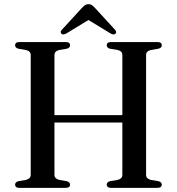

<svg xmlns="http://www.w3.org/2000/svg" viewBox="-20 -902 849 922"><path d="M177.5 -349H608V-313.5H177.5ZM241.5 -62.5Q241.5 -52.5 247.5 -46.8Q253.5 -41 265 -38L300.5 -32Q316.5 -27.5 316.5 -15Q316.5 -8.5 311.8 -4.2Q307 0 296 0H72.5Q62 0 57.2 -4.2Q52.5 -8.5 52.5 -15Q52.5 -27.5 68.5 -32L104 -38Q115.5 -41 121.5 -46.8Q127.5 -52.5 127.5 -62.5V-637.5Q127.5 -647.5 121.5 -653.5Q115.5 -659.5 104 -662L68.5 -668Q52.5 -672 52.5 -685Q52.5 -692 57.2 -696Q62 -700 72.5 -700H296Q307 -700 311.8 -696Q316.5 -692 316.5 -685Q316.5 -672 300.5 -668L265 -662Q253.5 -659.5 247.5 -653.5Q241.5 -647.5 241.5 -637.5ZM681.5 -62.5Q681.5 -52.5 687.5 -46.8Q693.5 -41 705 -38L740.5 -32Q757 -27.5 757 -15Q757 -8.5 752 -4.2Q747 0 736.5 0H513Q502.5 0 497.5 -4.2Q492.5 -8.5 492.5 -15Q492.5 -27.5 508.5 -32L544.5 -38Q556 -41 561.8 -46.8Q567.5 -52.5 567.5 -62.5V-637.5Q567.5 -647.5 561.8 -653.5Q556 -659.5 544.5 -662L508.5 -668Q492.5 -672 492.5 -685Q492.5 -692 497.5 -696Q502.5 -700 513 -700H736.5Q747 -700 752 -696Q757 -692 757 -685Q757 -672 740.5 -668L705 -662Q693.5 -659.5 687.5 -653.5Q681.5 -647.5 681.5 -637.5ZM424.5 -818H385L510.5 -741.5Q525.5 -733 534 -739.5Q537.5 -742.5 537.8 -747.8Q538 -753 532.5 -759L437 -863Q428.5 -872 421.8 -877Q415 -882 405 -882Q395 -882 388 -877Q381 -872 372.5 -863L277 -759Q271 -753 271.5 -747.8Q272 -742.5 275.5 -739.5Q284 -733 299 -741.5Z"/></svg>

Font: Fraunces 48pt
Style: Regular
Weight: 400
Version: Version 1.000;[b76b70a41]